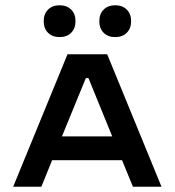

<svg xmlns="http://www.w3.org/2000/svg" viewBox="-20 -705 660 725"><path d="M136.2 0H29.8L234.9 -500H384.8L589.8 0H481.9L440.9 -100.1H176.8ZM304.2 -410.2 213.9 -189.9H403.8L314 -410.2ZM458.7 -581.3Q442.4 -564.9 415 -564.9Q387.7 -564.9 371.3 -581.3Q355 -597.7 355 -625Q355 -652.3 371.3 -668.7Q387.7 -685.1 415 -685.1Q442.4 -685.1 458.7 -668.7Q475.1 -652.3 475.1 -625Q475.1 -597.7 458.7 -581.3ZM248.8 -581.3Q232.4 -564.9 205.1 -564.9Q177.7 -564.9 161.4 -581.3Q145 -597.7 145 -625Q145 -652.3 161.4 -668.7Q177.7 -685.1 205.1 -685.1Q232.4 -685.1 248.8 -668.7Q265.1 -652.3 265.1 -625Q265.1 -597.7 248.8 -581.3Z"/></svg>

Font: Optician Sans
Style: Regular
Weight: 400
Designer: Fábio Duarte Martins, Simen Schikulski
Version: Version 1.002